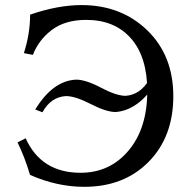

<svg xmlns="http://www.w3.org/2000/svg" viewBox="-20 -722 748 753"><path d="M310.5 10.7Q203.6 10.7 97.7 -36.1Q77.6 -104.5 48.8 -163.6L80.6 -179.7Q141.6 -44.4 295.9 -44.4Q411.1 -44.4 484.4 -131.8Q557.6 -219.2 557.6 -364.3Q557.6 -498.5 493.7 -571.3Q429.7 -644 318.4 -644Q235.8 -644 184.1 -605.2Q132.3 -566.4 108.9 -506.8L73.7 -513.7Q98.1 -589.8 98.1 -664.6Q207 -702.1 299.8 -702.1Q455.1 -702.1 557.4 -603.3Q659.7 -504.4 659.7 -344.7Q659.7 -185.5 563 -87.4Q466.3 10.7 310.5 10.7ZM146.5 -281.7 118.2 -292.5Q187 -405.3 278.3 -409.7Q316.4 -409.7 376.5 -377.9Q436.5 -346.2 472.7 -346.2Q529.8 -350.1 565.4 -409.7L593.8 -399.9Q523.9 -289.6 433.6 -282.7Q396.5 -282.7 335.9 -314Q275.4 -345.2 238.3 -345.2Q179.7 -341.8 146.5 -281.7Z"/></svg>

Font: Almanac
Style: Regular
Weight: 400
Designer: Eden's Almanac
Version: Version 3.501;March 28, 2021;FontCreator 13.0.0.2683 64-bit